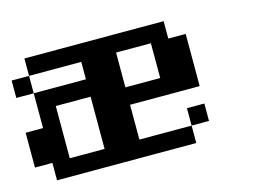

<svg xmlns="http://www.w3.org/2000/svg" viewBox="-68 -552 887 666"><g transform="rotate(-15 375.0 -219.0)"><path d="M562.5 -437.5H62.5V-375H250V-312.5H62.5V-187.5H0V-62.5H62.5V0H562.5V-62.5H375V-187.5H625V-375H562.5ZM0 -312.5H62.5V-375H0ZM500 -250H375V-375H500ZM250 -250V-62.5H125V-250ZM562.5 -125V-62.5H625V-125Z"/></g></svg>

Font: Chicago Kare
Style: Regular
Weight: 400
Designer: Duane King
Version: Version 1.001;hotconv 1.0.109;makeotfexe 2.5.65596